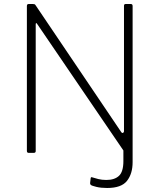

<svg xmlns="http://www.w3.org/2000/svg" viewBox="-20 -762 795 957"><path d="M632 -742Q641 -742 641 -732V46Q641 104 613 139.5Q585 175 514 175Q483 175 460.5 169.5Q438 164 433 160Q431 158 430 156Q429 154 429 151L432 126Q433 119 440 122Q452 126 470 130.5Q488 135 510 135Q551 135 573 114.5Q595 94 595 41V-12L167 -640Q162 -648 160 -647Q158 -646 158 -640V-9Q158 0 148 0H123Q114 0 114 -10V-732Q114 -742 123 -742H144Q149 -742 152 -741Q155 -740 158 -735L584 -104Q589 -97 593.5 -100Q598 -103 598 -107V-733Q598 -742 606 -742H632Z"/></svg>

Font: Libre Franklin Thin Thin
Style: Regular
Weight: 250
Version: Version 3.000